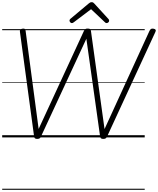

<svg xmlns="http://www.w3.org/2000/svg" viewBox="-20 -1255 1443 1754"><path d="M319 14Q306 14 299 8.5Q292 3 291 -12L162 -965Q160 -978 165.5 -984.5Q171 -991 186 -993Q200 -995 206 -991Q212 -987 214 -973L333 -77L746 -971Q753 -985 759.5 -989.5Q766 -994 781 -994Q797 -994 803.5 -989Q810 -984 811 -971L935 -76L1346 -974Q1353 -987 1360.5 -991Q1368 -995 1381 -993Q1396 -991 1401 -983Q1406 -975 1399 -962L959 -9Q953 4 945.5 9Q938 14 923 14Q909 14 902.5 8.5Q896 3 894 -12L769 -901L355 -9Q350 4 342 9Q334 14 319 14ZM636 -1044Q628 -1044 621.5 -1051.5Q615 -1059 615 -1067Q615 -1071 616.5 -1074.5Q618 -1078 622 -1082L789 -1222Q797 -1229 803 -1232Q809 -1235 818 -1235Q826 -1235 831.5 -1231.5Q837 -1228 842 -1222L972 -1080Q975 -1076 976 -1072.5Q977 -1069 977 -1065Q977 -1057 969.5 -1050.5Q962 -1044 954 -1044Q949 -1044 944.5 -1046.5Q940 -1049 936 -1054L812 -1171L656 -1053Q650 -1048 645.5 -1046Q641 -1044 636 -1044ZM0 469H1302V479H0ZM0 -20H1302V0H0ZM0 -505H1302V-500H0ZM0 -989H1302V-979H0Z"/></svg>

Font: Playwrite DE VA Guides
Style: Regular
Weight: 400
Designer: Veronika Burian, José Scaglione
Foundry: TypeTogether
Version: Version 1.003